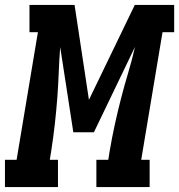

<svg xmlns="http://www.w3.org/2000/svg" viewBox="-57 -755 723 775"><path d="M-37 0V-110H10L96 -625H62V-735H244L302 -352L487 -735H646V-625H599L513 -110H547V0H332V-110H380L386 -147Q395 -200 406.5 -252.5Q418 -305 431.5 -357.5Q445 -410 460.5 -461.5Q476 -513 488 -566L322 -221H239L186 -565Q182 -513 180 -461Q178 -409 174 -356.5Q170 -304 164 -251.5Q158 -199 150 -147L144 -110H177V0Z"/></svg>

Font: Iosevka Curly Slab XBdEx
Style: Italic
Weight: 800
Width: 7
Italic angle: -9°
Monospace: yes
Designer: Belleve Invis
Foundry: Belleve Invis
Version: Version 11.1.0; ttfautohint (v1.8.3)